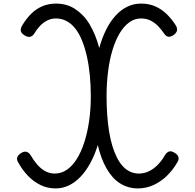

<svg xmlns="http://www.w3.org/2000/svg" viewBox="-20 -1035 1088 1072"><path d="M291 17Q245 17 206 -2Q167 -21 136 -53.5Q105 -86 83 -126Q72 -143 76 -156Q80 -169 97 -180Q114 -191 127.5 -187.5Q141 -184 152 -167Q168 -139 188 -116Q208 -93 232.5 -79.5Q257 -66 286 -66Q322 -66 353 -87Q384 -108 408.5 -147Q433 -186 450.5 -240Q468 -294 477.5 -359Q487 -424 487 -497Q487 -559 481.5 -615.5Q476 -672 465 -720.5Q454 -769 438 -808.5Q422 -848 400.5 -875.5Q379 -903 351.5 -917.5Q324 -932 292 -932Q267 -932 244.5 -921Q222 -910 203.5 -890.5Q185 -871 171 -847Q161 -832 148 -829.5Q135 -827 118 -837Q100 -848 96.5 -861Q93 -874 104 -893Q126 -930 153.5 -957.5Q181 -985 216 -1000Q251 -1015 293 -1015Q323 -1015 349.5 -1007.5Q376 -1000 399 -985Q422 -970 442.5 -949Q463 -928 479.5 -900.5Q496 -873 510 -839.5Q524 -806 534 -767Q550 -824 573 -870Q596 -916 626 -948.5Q656 -981 691.5 -998Q727 -1015 767 -1015Q812 -1015 847 -999.5Q882 -984 910 -957Q938 -930 961 -894Q971 -878 968 -864Q965 -850 947 -838Q931 -828 919 -830Q907 -832 896 -848Q880 -872 861 -891Q842 -910 819 -921Q796 -932 767 -932Q732 -932 702 -910.5Q672 -889 648.5 -850Q625 -811 608.5 -757Q592 -703 583.5 -637Q575 -571 575 -497Q575 -443 578.5 -394Q582 -345 589 -301.5Q596 -258 607 -221.5Q618 -185 632.5 -156Q647 -127 665.5 -107Q684 -87 706.5 -76.5Q729 -66 755 -66Q786 -66 813 -79.5Q840 -93 862.5 -116.5Q885 -140 901 -169Q912 -186 925.5 -189.5Q939 -193 956 -181Q973 -171 976.5 -157Q980 -143 969 -127Q946 -87 913 -54.5Q880 -22 838.5 -2.5Q797 17 750 17Q722 17 696.5 9.5Q671 2 649 -12Q627 -26 608.5 -47Q590 -68 574.5 -95Q559 -122 547 -154.5Q535 -187 526 -225Q509 -170 484.5 -125Q460 -80 430 -48.5Q400 -17 365 0Q330 17 291 17Z"/></svg>

Font: Playwrite PE
Style: Regular
Weight: 400
Designer: Veronika Burian, José Scaglione
Foundry: TypeTogether
Version: Version 1.002